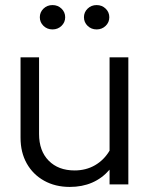

<svg xmlns="http://www.w3.org/2000/svg" viewBox="-20 -727 589 757"><path d="M255 10Q198 10 154 -14.5Q110 -39 85.5 -82.5Q61 -126 61 -184V-501H134V-199Q134 -132 172 -93.5Q210 -55 274 -55Q319 -55 354.5 -75.5Q390 -96 412 -133V-501H486V0H412V-58Q353 10 255 10ZM187 -611Q166 -611 151.5 -625Q137 -639 137 -659Q137 -679 151.5 -693Q166 -707 187 -707Q208 -707 222.5 -693Q237 -679 237 -659Q237 -639 222.5 -625Q208 -611 187 -611ZM361 -611Q340 -611 325.5 -625Q311 -639 311 -659Q311 -679 325.5 -693Q340 -707 361 -707Q382 -707 396.5 -693Q411 -679 411 -659Q411 -639 396.5 -625Q382 -611 361 -611Z"/></svg>

Font: Red Hat Display Variable
Style: Regular
Weight: 400
Designer: Pentagram, MCKL
Foundry: Pentagram, MCKL
Version: Version 1.021